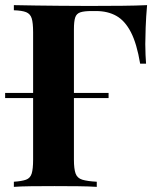

<svg xmlns="http://www.w3.org/2000/svg" viewBox="-20 -728 612 748"><path d="M0 -346V-366H403V-346ZM553 -708Q549 -663 547.5 -621Q546 -579 546 -556Q546 -534 547 -514Q548 -494 549 -480H526Q513 -558 490 -602.5Q467 -647 433.5 -666Q400 -685 354 -685H337Q308 -685 293 -680Q278 -675 273 -660Q268 -645 268 -614V-106Q268 -70 274.5 -52Q281 -34 300.5 -28Q320 -22 357 -20V0Q328 -2 283 -2.5Q238 -3 192 -3Q143 -3 101.5 -2.5Q60 -2 34 0V-20Q65 -22 81.5 -28Q98 -34 103.5 -52Q109 -70 109 -106V-602Q109 -639 103.5 -656.5Q98 -674 82 -680.5Q66 -687 34 -688V-708Q75 -707 121 -706.5Q167 -706 212 -705.5Q257 -705 296 -705Q335 -705 360 -705Q402 -705 456 -705.5Q510 -706 553 -708Z"/></svg>

Font: Playfair Display
Style: Bold
Weight: 700
Designer: Claus Eggers Sørensen
Foundry: Claus Eggers Sørensen
Version: Version 1.203